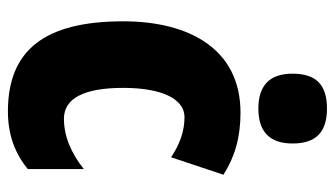

<svg xmlns="http://www.w3.org/2000/svg" viewBox="-196 -620 826 473"><g transform="rotate(90 216.5 -383.0)"><path d="M247 -776C187 -776 161 -748 161 -691C161 -635 190 -607 247 -607C304 -607 333 -635 333 -691C333 -747 307 -776 247 -776ZM254 10C309 10 356 -6 396 -39V-177C356 -145 314 -128 272 -128C222 -128 196 -177 196 -274C196 -371 224 -425 268 -425C302 -425 334 -414 367 -392L410 -521C366 -549 318 -563 257 -563C99 -563 32 -435 32 -274C32 -78 105 10 254 10Z"/></g></svg>

Font: Noto Sans Gujarati ExtraCondensed Black
Style: Regular
Weight: 900
Width: 2
Designer: Jelle Bosma - Monotype Design Team, Universal Thirst
Foundry: Monotype Imaging Inc.
Version: Version 2.106